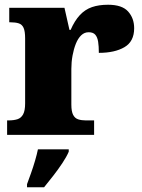

<svg xmlns="http://www.w3.org/2000/svg" viewBox="-20 -569 601 810"><path d="M10 0V-61H15Q38 -61 53.5 -66Q69 -71 77.5 -86.5Q86 -102 86 -133V-407Q86 -437 79.5 -451.5Q73 -466 59 -470.5Q45 -475 23 -475H19V-536H252L273 -443H278Q295 -482 317 -505.5Q339 -529 368 -539Q397 -549 436 -549Q495 -549 520.5 -520.5Q546 -492 546 -450Q546 -394 505 -370Q464 -346 397 -346Q397 -374 394 -393Q391 -412 382 -422.5Q373 -433 354 -433Q336 -433 322.5 -420Q309 -407 300 -384.5Q291 -362 286 -334.5Q281 -307 281 -278V-128Q281 -99 288.5 -84.5Q296 -70 310 -65.5Q324 -61 342 -61H377V0ZM94 208Q101 189 110.5 162.5Q120 136 128 108.5Q136 81 140 61H270V71Q261 92 243.5 118.5Q226 145 205 172Q184 199 166 221H94Z"/></svg>

Font: Noto Serif Armenian Black
Style: Regular
Weight: 900
Version: Version 2.007